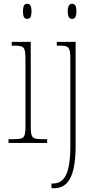

<svg xmlns="http://www.w3.org/2000/svg" viewBox="-20 -758 510 1018"><path d="M124 -658C138 -658 147 -666 147 -698C147 -729 138 -738 124 -738C110 -738 102 -729 102 -698C102 -666 110 -658 124 -658ZM362 -658C376 -658 385 -666 385 -698C385 -729 376 -738 362 -738C350 -738 339 -729 339 -698C339 -666 350 -658 362 -658ZM25 0H230V-20H212C148 -20 143 -25 143 -95V-536H42V-516H51C110 -516 115 -509 115 -437V-95C115 -25 110 -20 45 -20H25ZM253 240H265C330 240 381 197 381 15V-536H281V-516H294C347 -516 353 -508 353 -439V16C353 169 318 215 260 215H253Z"/></svg>

Font: Noto Serif Bengali Condensed Thin
Style: Regular
Weight: 100
Width: 3
Designer: Juan Bruce, Universal Thirst, Indian Type Foundry and the Monotype Design Team.
Foundry: Monotype Imaging Inc.
Version: Version 2.003